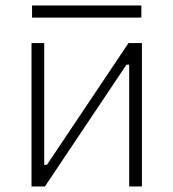

<svg xmlns="http://www.w3.org/2000/svg" viewBox="-20 -673 626 693"><path d="M93.8 0V-517.6H139.6V-78.1H149.4L443.8 -517.6H492.2V0H446.3V-439.5H436.5L142.1 0ZM95.7 -609.4V-653.3H490.2V-609.4Z"/></svg>

Font: Cascadia Mono ExtraLight
Style: Regular
Weight: 200
Monospace: yes
Designer: Aaron Bell
Foundry: Saja Typeworks
Version: Version 2404.023; ttfautohint (v1.8.4)